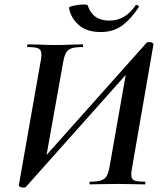

<svg xmlns="http://www.w3.org/2000/svg" viewBox="-20 -823 729 857"><path d="M64 4 161 -547Q165 -566 165 -580Q165 -600 152 -606.5Q139 -613 103 -613Q101 -613 101 -617Q101 -625 104 -625L155 -624Q199 -622 223 -622Q260 -622 306 -624L349 -625Q351 -625 351 -619Q351 -613 349 -613Q315 -613 298.5 -607Q282 -601 274 -586Q266 -571 261 -540L182 -99L151 -90L636 -634Q638 -635 643 -635Q648 -635 650 -635Q655 -635 660.5 -631.5Q666 -628 665 -625L570 -77Q566 -58 566 -44Q566 -24 578.5 -18Q591 -12 627 -12Q629 -12 629 -6Q629 0 627 0Q594 0 575 -1L508 -2L426 -1Q409 0 381 0Q379 0 379.5 -6Q380 -12 382 -12Q415 -12 432 -18Q449 -24 457 -39Q465 -54 470 -84L547 -522L579 -531L94 13Q92 14 87.5 14Q83 14 80 14Q75 14 69 10.5Q63 7 64 4ZM288 -787Q287 -793 310.5 -798Q334 -803 355 -803Q370 -803 371 -800Q393 -731 468 -731Q539 -731 585 -799Q587 -801 589 -801Q593 -801 597 -797.5Q601 -794 600 -792Q564 -737 524.5 -708.5Q485 -680 430 -680Q367 -680 331.5 -711.5Q296 -743 288 -787Z"/></svg>

Font: Cormorant Infant
Style: Bold Italic
Weight: 700
Italic angle: -10°
Designer: Christian Thalmann (Catharsis Fonts)
Foundry: Catharsis Fonts
Version: Version 4.000